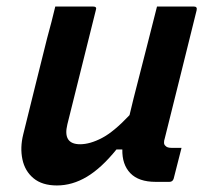

<svg xmlns="http://www.w3.org/2000/svg" viewBox="-20 -556 640 587"><path d="M149 -536H265Q277 -536 273 -525Q251 -437 229.5 -350.5Q208 -264 186 -176Q171 -115 225 -115Q255 -115 291.5 -134Q328 -153 376 -204Q388 -255 401 -304.5Q414 -354 428 -410Q442 -466 460 -536H573Q584 -536 581 -524Q557 -427 531.5 -324.5Q506 -222 484 -134Q478 -116 486 -110Q491 -104 504 -104H535Q529 -81 523 -57Q517 -33 511 -10Q508 0 498 0H456Q404 0 378.5 -26.5Q353 -53 354 -99H336Q290 -42 245.5 -15.5Q201 11 154 11Q109 11 82.5 -11Q56 -33 48.5 -69Q41 -105 51 -145Q69 -219 87.5 -292.5Q106 -366 124 -439Q131 -465 137.5 -489.5Q144 -514 149 -536Z"/></svg>

Font: Recursive Sn Lnr St SmB
Style: Italic
Weight: 600
Italic angle: -15°
Version: Version 1.079;hotconv 1.0.112;makeotfexe 2.5.65598; ttfautoh